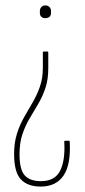

<svg xmlns="http://www.w3.org/2000/svg" viewBox="-20 -506 315 708"><path d="M155 -316Q158 -316 158 -312V-254Q158 -213 147.5 -181.5Q137 -150 121 -123Q105 -96 89 -69Q73 -42 62.5 -10.5Q52 21 52 63Q52 119 71 140.5Q90 162 131 162Q182 162 201.5 124Q221 86 217 16Q217 13 221 13H234Q236 13 236.5 13.5Q237 14 237 16Q242 100 214.5 141Q187 182 130 182Q82 182 57 155.5Q32 129 32 62Q32 20 42.5 -13Q53 -46 69 -74Q85 -102 101 -129.5Q117 -157 127.5 -187.5Q138 -218 138 -256V-312Q138 -316 141 -316ZM147 -486Q157 -486 162.5 -480Q168 -474 168 -465V-458Q168 -449 162.5 -444Q157 -439 147 -439Q138 -439 132.5 -444Q127 -449 127 -458V-465Q127 -474 132.5 -480Q138 -486 147 -486Z"/></svg>

Font: Sofia Sans Extra Condensed Thin
Style: Regular
Weight: 250
Version: Version 4.100